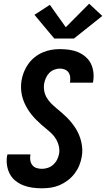

<svg xmlns="http://www.w3.org/2000/svg" viewBox="-20 -1008 572 1036"><path d="M206 8Q180 8 154.5 4.5Q129 1 106 -8Q83 -17 64 -32Q45 -47 33.5 -68.5Q22 -90 18 -115Q14 -140 18 -166Q19 -168 19.5 -170.5Q20 -173 20 -175H144Q144 -174 144 -173Q144 -172 144 -171Q141 -157 143.5 -142.5Q146 -128 154.5 -117Q163 -106 177 -101.5Q191 -97 206 -97Q222 -97 238.5 -102.5Q255 -108 268 -120Q281 -132 288.5 -147.5Q296 -163 299 -179Q302 -200 297.5 -219.5Q293 -239 283.5 -255.5Q274 -272 260.5 -285.5Q247 -299 232 -311Q217 -323 203 -335.5Q189 -348 175.5 -361.5Q162 -375 150 -390Q138 -405 128 -421.5Q118 -438 110.5 -455.5Q103 -473 98.5 -493Q94 -513 93.5 -533Q93 -553 96 -573Q100 -597 109 -619.5Q118 -642 132.5 -662.5Q147 -683 167 -699Q187 -715 210 -725Q233 -735 256.5 -739Q280 -743 303 -743Q329 -743 353.5 -739.5Q378 -736 400 -727Q422 -718 440.5 -702.5Q459 -687 469.5 -666.5Q480 -646 483.5 -621Q487 -596 483 -571Q483 -569 482.5 -567Q482 -565 481 -562H357Q357 -563 357.5 -564Q358 -565 358 -566Q360 -579 358.5 -593Q357 -607 349.5 -617.5Q342 -628 329.5 -633Q317 -638 303 -638Q288 -638 272.5 -632Q257 -626 245.5 -614Q234 -602 227.5 -587Q221 -572 218 -556Q215 -535 219 -515.5Q223 -496 233 -479.5Q243 -463 256.5 -449.5Q270 -436 284.5 -424Q299 -412 313.5 -399.5Q328 -387 341.5 -373.5Q355 -360 367 -345Q379 -330 389 -314Q399 -298 406.5 -280Q414 -262 418.5 -242.5Q423 -223 424 -203Q425 -183 421 -162Q417 -138 407.5 -115Q398 -92 382.5 -71.5Q367 -51 346 -35Q325 -19 301.5 -9Q278 1 254 4.5Q230 8 206 8ZM379 -800H273L166 -928L249 -982L335 -861L461 -988L532 -922Z"/></svg>

Font: Iosevka Curly XBdObl
Style: Regular
Weight: 800
Italic angle: -9°
Monospace: yes
Designer: Belleve Invis
Foundry: Belleve Invis
Version: Version 11.1.0; ttfautohint (v1.8.3)